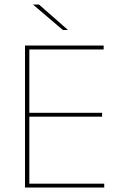

<svg xmlns="http://www.w3.org/2000/svg" viewBox="-20 -844 547 864"><path d="M92.5 0V-639H112V0ZM99 0V-17.5H449V0ZM102.5 -319V-336.5H439.5V-319ZM98 -621.5V-639H446.5V-621.5ZM155.5 -823.5 285.5 -709.5V-709H263L129.5 -822.5V-823.5Z"/></svg>

Font: Anek Tamil Medium Thin
Style: Regular
Weight: 250
Version: Version 1.003